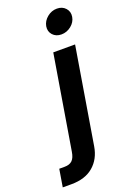

<svg xmlns="http://www.w3.org/2000/svg" viewBox="-285 -797 723 1062"><g transform="rotate(-20 76.5 -266.0)"><path d="M96.2 -515.6H224.6L130.9 50.8Q119.1 121.6 70.8 162.8Q22.5 204.1 -58.1 204.1H-109.9L-92.8 100.6H-61Q-31.7 100.6 -16.1 85.4Q-0.5 70.3 4.9 35.6ZM173.3 -593.3Q141.6 -593.3 122.8 -614Q104 -634.8 108.9 -664.6Q114.3 -694.3 139.9 -715.3Q165.5 -736.3 197.3 -736.3Q229 -736.3 247.8 -715.3Q266.6 -694.3 261.7 -664.6Q256.8 -634.8 231 -614Q205.1 -593.3 173.3 -593.3Z"/></g></svg>

Font: Inter Display Semi Bold
Style: Italic
Weight: 600
Italic angle: -9.39999°
Designer: Rasmus Andersson
Foundry: rsms
Version: Version 4.000;git-4fc901f